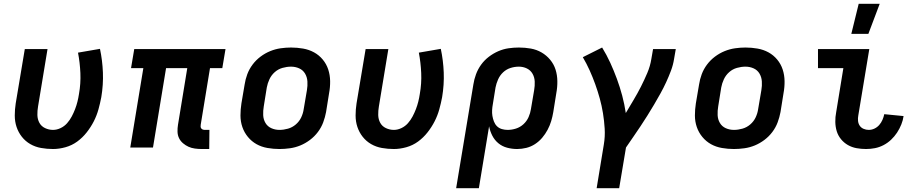

<svg xmlns="http://www.w3.org/2000/svg" viewBox="-20 -779 4840 1014"><path d="M260 8Q228 8 197 2.5Q166 -3 140 -18Q114 -33 95.5 -56.5Q77 -80 67.5 -108.5Q58 -137 58 -169Q58 -201 63 -233L111 -520H231L181 -217Q177 -194 177.5 -171.5Q178 -149 188 -130.5Q198 -112 218 -102.5Q238 -93 260 -93Q280 -93 300 -102.5Q320 -112 334.5 -128.5Q349 -145 359 -164Q369 -183 376.5 -202.5Q384 -222 389 -242Q394 -262 397 -282Q407 -338 404.5 -393.5Q402 -449 392 -501L508 -521Q521 -460 523.5 -396Q526 -332 515 -266Q509 -234 500 -201.5Q491 -169 475.5 -138.5Q460 -108 438 -80Q416 -52 388 -31.5Q360 -11 326 -1.5Q292 8 260 8Z M1085 8H1046Q1027 8 1009 5.5Q991 3 975.5 -4Q960 -11 946.5 -22.5Q933 -34 925.5 -49.5Q918 -65 917.5 -83.5Q917 -102 920 -120L969 -419H857L788 0H668L737 -419H672L689 -520H1171L1154 -419H1089L1040 -120Q1039 -115 1039.5 -109.5Q1040 -104 1043.5 -100Q1047 -96 1052 -94.5Q1057 -93 1063 -93H1086Z M1456 8Q1424 8 1392.5 2.5Q1361 -3 1335 -17.5Q1309 -32 1289.5 -55.5Q1270 -79 1260 -108Q1250 -137 1250 -169Q1250 -201 1255 -233L1272 -333Q1276 -360 1286 -387Q1296 -414 1314 -438Q1332 -462 1356 -480Q1380 -498 1407 -509Q1434 -520 1462 -524Q1490 -528 1517 -528Q1549 -528 1580.5 -522.5Q1612 -517 1638.5 -502.5Q1665 -488 1684.5 -464.5Q1704 -441 1713.5 -412Q1723 -383 1723.5 -351Q1724 -319 1718 -287L1702 -187Q1697 -160 1687 -133Q1677 -106 1659 -82Q1641 -58 1617 -40Q1593 -22 1566.5 -11Q1540 0 1511.5 4Q1483 8 1456 8ZM1456 -93Q1478 -93 1501 -99.5Q1524 -106 1542.5 -122Q1561 -138 1571 -159.5Q1581 -181 1584 -203L1601 -303Q1605 -326 1603.5 -349Q1602 -372 1591 -390.5Q1580 -409 1560 -418Q1540 -427 1517 -427Q1495 -427 1472 -420.5Q1449 -414 1431 -398Q1413 -382 1403 -360.5Q1393 -339 1389 -317L1373 -217Q1369 -194 1370 -171Q1371 -148 1382 -129.5Q1393 -111 1413 -102Q1433 -93 1456 -93Z M2060 8Q2028 8 1997 2.5Q1966 -3 1940 -18Q1914 -33 1895.5 -56.5Q1877 -80 1867.5 -108.5Q1858 -137 1858 -169Q1858 -201 1863 -233L1911 -520H2031L1981 -217Q1977 -194 1977.5 -171.5Q1978 -149 1988 -130.5Q1998 -112 2018 -102.5Q2038 -93 2060 -93Q2080 -93 2100 -102.5Q2120 -112 2134.5 -128.5Q2149 -145 2159 -164Q2169 -183 2176.5 -202.5Q2184 -222 2189 -242Q2194 -262 2197 -282Q2207 -338 2204.5 -393.5Q2202 -449 2192 -501L2308 -521Q2321 -460 2323.5 -396Q2326 -332 2315 -266Q2309 -234 2300 -201.5Q2291 -169 2275.5 -138.5Q2260 -108 2238 -80Q2216 -52 2188 -31.5Q2160 -11 2126 -1.5Q2092 8 2060 8Z M2389 215 2480 -333Q2484 -360 2494 -387Q2504 -414 2521 -437.5Q2538 -461 2561.5 -479Q2585 -497 2611.5 -508.5Q2638 -520 2665.5 -524Q2693 -528 2720 -528Q2753 -528 2783.5 -522.5Q2814 -517 2840 -502Q2866 -487 2885.5 -463.5Q2905 -440 2914 -411.5Q2923 -383 2923.5 -351Q2924 -319 2918 -287L2902 -187Q2898 -163 2891 -139.5Q2884 -116 2872 -93.5Q2860 -71 2843.5 -51.5Q2827 -32 2805.5 -18Q2784 -4 2759.5 2Q2735 8 2711 8Q2684 8 2658 1Q2632 -6 2612 -22.5Q2592 -39 2580 -62.5Q2568 -86 2563 -112L2509 215ZM2661 -93Q2683 -93 2705 -100Q2727 -107 2744.5 -123Q2762 -139 2771.5 -160.5Q2781 -182 2784 -203L2801 -303Q2805 -326 2804 -348.5Q2803 -371 2792.5 -389.5Q2782 -408 2762.5 -417.5Q2743 -427 2720 -427Q2698 -427 2676 -420Q2654 -413 2637 -397Q2620 -381 2610.5 -359.5Q2601 -338 2597 -317L2583 -230Q2580 -214 2579 -198Q2578 -182 2580.5 -167Q2583 -152 2588.5 -137.5Q2594 -123 2604.5 -112.5Q2615 -102 2630 -97.5Q2645 -93 2661 -93Z M3131 215 3169 -16Q3176 -58 3173.5 -99.5Q3171 -141 3164.5 -181Q3158 -221 3147.5 -259Q3137 -297 3123.5 -334.5Q3110 -372 3094 -407.5Q3078 -443 3058 -477L3160 -528Q3184 -489 3203 -447.5Q3222 -406 3238 -362.5Q3254 -319 3266 -274Q3278 -229 3285 -182Q3305 -216 3326 -251Q3347 -286 3365 -321.5Q3383 -357 3398.5 -393.5Q3414 -430 3420 -468L3429 -520H3549L3540 -468Q3535 -436 3523.5 -405.5Q3512 -375 3498 -344.5Q3484 -314 3467.5 -284.5Q3451 -255 3434 -226Q3417 -197 3399 -168.5Q3381 -140 3362.5 -112Q3344 -84 3324.5 -56Q3305 -28 3286 0L3250 215Z M3856 8Q3824 8 3792.5 2.5Q3761 -3 3735 -17.5Q3709 -32 3689.5 -55.5Q3670 -79 3660 -108Q3650 -137 3650 -169Q3650 -201 3655 -233L3672 -333Q3676 -360 3686 -387Q3696 -414 3714 -438Q3732 -462 3756 -480Q3780 -498 3807 -509Q3834 -520 3862 -524Q3890 -528 3917 -528Q3949 -528 3980.5 -522.5Q4012 -517 4038.5 -502.5Q4065 -488 4084.5 -464.5Q4104 -441 4113.5 -412Q4123 -383 4123.5 -351Q4124 -319 4118 -287L4102 -187Q4097 -160 4087 -133Q4077 -106 4059 -82Q4041 -58 4017 -40Q3993 -22 3966.5 -11Q3940 0 3911.5 4Q3883 8 3856 8ZM3856 -93Q3878 -93 3901 -99.5Q3924 -106 3942.5 -122Q3961 -138 3971 -159.5Q3981 -181 3984 -203L4001 -303Q4005 -326 4003.5 -349Q4002 -372 3991 -390.5Q3980 -409 3960 -418Q3940 -427 3917 -427Q3895 -427 3872 -420.5Q3849 -414 3831 -398Q3813 -382 3803 -360.5Q3793 -339 3789 -317L3773 -217Q3769 -194 3770 -171Q3771 -148 3782 -129.5Q3793 -111 3813 -102Q3833 -93 3856 -93Z M4554 8Q4528 8 4503.5 3.5Q4479 -1 4458 -13Q4437 -25 4421.5 -44Q4406 -63 4399 -86Q4392 -109 4391.5 -135Q4391 -161 4396 -186L4434 -419H4300V-520H4571L4513 -170Q4510 -155 4511.5 -140.5Q4513 -126 4520.5 -115Q4528 -104 4541 -98.5Q4554 -93 4568 -93Q4584 -93 4598.5 -100Q4613 -107 4623.5 -119Q4634 -131 4640.5 -146Q4647 -161 4650 -176L4752 -166Q4749 -144 4740 -121.5Q4731 -99 4717.5 -78.5Q4704 -58 4686 -41Q4668 -24 4646 -12.5Q4624 -1 4600.5 3.5Q4577 8 4554 8ZM4476 -600 4515 -759H4626L4566 -600Z"/></svg>

Font: Iosevka Extended
Style: Bold Italic
Weight: 700
Width: 7
Italic angle: -9°
Monospace: yes
Designer: Belleve Invis
Foundry: Belleve Invis
Version: Version 32.5.0; ttfautohint (v1.8.4)